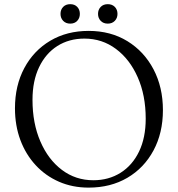

<svg xmlns="http://www.w3.org/2000/svg" viewBox="-20 -860 833 898"><path d="M394.5 -715.5Q497.5 -715.5 575.8 -667.5Q654 -619.5 698 -535.8Q742 -452 742 -345Q742 -238.5 698 -156.5Q654 -74.5 575.8 -28.5Q497.5 17.5 394.5 17.5Q319 17.5 256 -10Q193 -37.5 146.8 -87.5Q100.5 -137.5 75.2 -205.2Q50 -273 50 -353.5Q50 -460 93.8 -541.8Q137.5 -623.5 215.2 -669.5Q293 -715.5 394.5 -715.5ZM661.5 -305Q661.5 -414 624.2 -498.5Q587 -583 522.2 -631.2Q457.5 -679.5 375 -679.5Q303 -679.5 248.2 -644.8Q193.5 -610 162.8 -545.8Q132 -481.5 132 -393Q132 -283.5 168.8 -198.5Q205.5 -113.5 269.8 -65.2Q334 -17 416.5 -17Q488.5 -17 544 -52Q599.5 -87 630.5 -151.5Q661.5 -216 661.5 -305ZM308.5 -749.5Q288 -749.5 275.5 -762.5Q263 -775.5 263 -795Q263 -815 275.5 -827.8Q288 -840.5 308.5 -840.5Q329 -840.5 341.2 -827.8Q353.5 -815 353.5 -795Q353.5 -775.5 341.2 -762.5Q329 -749.5 308.5 -749.5ZM484 -749.5Q463.5 -749.5 451 -762.5Q438.5 -775.5 438.5 -795Q438.5 -815 451 -827.8Q463.5 -840.5 484 -840.5Q504.5 -840.5 517 -827.8Q529.5 -815 529.5 -795Q529.5 -775.5 517 -762.5Q504.5 -749.5 484 -749.5Z"/></svg>

Font: Fraunces 9pt Light
Style: Regular
Weight: 300
Version: Version 1.000;[0bf87f6ff]